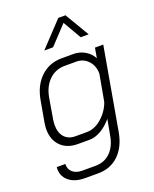

<svg xmlns="http://www.w3.org/2000/svg" viewBox="-169 -832 909 1130"><g transform="rotate(-20 285.5 -267.0)"><path d="M29 85H83Q81 117 103 136.5Q125 156 163 156H247Q302 156 339.5 119.5Q377 83 388 18L406 -80Q375 -43 338 -21.5Q301 0 266 0H193Q125 0 86 -39.5Q47 -79 47 -145Q47 -158 51 -186L74 -315Q89 -404 143 -455.5Q197 -507 276 -507H350Q388 -507 421 -487.5Q454 -468 470 -436L481 -499H533L442 18Q426 105 374.5 154Q323 203 247 203H163Q98 203 61 170.5Q24 138 29 85ZM265 -48Q316 -48 360.5 -87.5Q405 -127 423 -180L453 -346Q453 -395 423.5 -427Q394 -459 350 -459H277Q220 -459 179.5 -420.5Q139 -382 127 -315L105 -186Q102 -168 102 -151Q102 -103 126.5 -75.5Q151 -48 194 -48ZM338 -737H383L473 -585H423L357 -699L250 -585H195Z"/></g></svg>

Font: Bai Jamjuree Light
Style: Italic
Weight: 300
Italic angle: -10°
Version: Version 1.000; ttfautohint (v1.6)